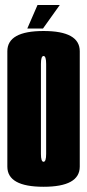

<svg xmlns="http://www.w3.org/2000/svg" viewBox="-20 -728 342 753"><path d="M150.8 4.5Q8.8 4.5 8.8 -74.5Q8.8 -153.5 8.8 -300.7Q8.8 -447.9 8.8 -527.1Q8.8 -606.4 150.8 -606.4Q292.8 -606.4 292.8 -527.1Q292.8 -447.9 292.8 -300.7Q292.8 -153.5 292.8 -74.5Q292.8 4.5 150.8 4.5ZM150.8 -93.5Q161 -93.5 161 -124.6Q161 -155.8 161 -300.7Q161 -445.6 161 -477Q161 -508.4 150.8 -508.4Q140.5 -508.4 140.5 -477Q140.5 -445.6 140.5 -300.7Q140.5 -155.8 140.5 -124.6Q140.5 -93.5 150.8 -93.5ZM87 -616 127.2 -708.5H214.5L148.5 -616Z"/></svg>

Font: Anybody UltraCondensed Thin
Style: Regular
Weight: 100
Width: 1
Designer: Tyler Finck
Foundry: Etcetera Type Company
Version: Version 1.110